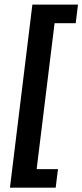

<svg xmlns="http://www.w3.org/2000/svg" viewBox="-20 -748 368 857"><path d="M24.4 89.8 124.5 -727.5H328.1L317.9 -644.5H223.6L143.6 6.8H238.8L228.5 89.8Z"/></svg>

Font: Muli
Style: Semi-BoldItalic
Weight: 600
Italic angle: -7°
Designer: Vernon Adams
Foundry: newtypography
Version: Version 2.0; ttfautohint (v1.00rc1.2-2d82) -l 8 -r 50 -G 200